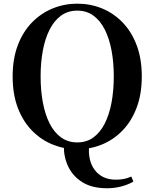

<svg xmlns="http://www.w3.org/2000/svg" viewBox="-20 -779 825 1026"><path d="M552.4 227Q473.3 227 422.3 195.9Q371.3 164.8 346.2 114.3Q321.1 63.7 321.1 4.9V-5H456.6Q448 80.5 487.5 130.8Q527 181.1 598.2 181.1Q621.3 181.1 640.6 177.5Q660 174 681.8 164.5L692.7 191.4Q663.5 208.4 627 217.7Q590.5 227 552.4 227ZM392.9 18.6Q324.2 18.6 261.8 -6.5Q199.5 -31.6 151.1 -81Q102.7 -130.4 75.1 -202.8Q47.6 -275.2 47.6 -370.5Q47.6 -464.8 75.1 -537.3Q102.7 -609.9 151.1 -659.3Q199.5 -708.6 261.8 -734Q324.2 -759.4 392.9 -759.4Q462.5 -759.4 524.4 -734.3Q586.3 -709.2 634.4 -659.8Q682.6 -610.4 710.1 -537.9Q737.7 -465.3 737.7 -370.5Q737.7 -276.2 710.1 -203.4Q682.6 -130.6 634.4 -81.3Q586.3 -31.9 524.4 -6.6Q462.5 18.6 392.9 18.6ZM392.9 -18Q442.6 -18 479.3 -44.8Q515.9 -71.5 540 -119.4Q564.1 -167.3 576.1 -231.5Q588 -295.6 588 -370.5Q588 -445.3 576.1 -509.2Q564.1 -573 540 -620.8Q515.9 -668.7 479.3 -695.5Q442.6 -722.2 392.9 -722.2Q343.1 -722.2 306.2 -695.5Q269.3 -668.7 245.1 -620.8Q220.9 -573 209 -509.2Q197 -445.3 197 -370.5Q197 -295.6 209 -231.5Q220.9 -167.3 245.1 -119.4Q269.3 -71.5 306.2 -44.8Q343.1 -18 392.9 -18Z"/></svg>

Font: Noto Serif TC
Style: Regular
Weight: 200
Designer: Ryoko NISHIZUKA 西塚涼子 (kana & ideographs); Frank Grießhammer (Latin, Greek & Cyrillic); Wenlong ZHANG 张文龙 (bopomofo); San
Foundry: Adobe
Version: Version 2.001;hotconv 1.1.0;makeotfexe 2.6.0